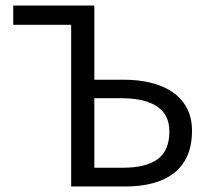

<svg xmlns="http://www.w3.org/2000/svg" viewBox="-20 -676 760 696"><path d="M238 0V-586H28V-656H322V-387H430Q482 -387 527 -376Q572 -365 605 -342.5Q638 -320 657 -285Q676 -250 676 -202Q676 -149 659 -111Q642 -73 610.5 -48.5Q579 -24 534.5 -12Q490 0 436 0ZM322 -68H426Q509 -68 551.5 -99Q594 -130 594 -200Q594 -260 549.5 -290Q505 -320 419 -320H322Z"/></svg>

Font: SourceSansPro
Style: Book
Weight: 400
Designer: Paul D. Hunt
Foundry: Adobe Systems Incorporated
Version: Version 2.021;PS 2.000;hotconv 1.0.86;makeotf.lib2.5.63406